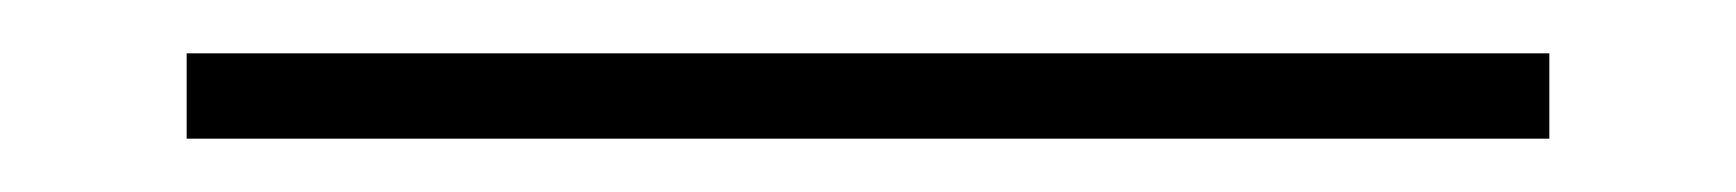

<svg xmlns="http://www.w3.org/2000/svg" viewBox="-20 -20 651 72"><path d="M50 32V0H561V32Z"/></svg>

Font: Encode Sans Expanded Thin
Style: Regular
Weight: 100
Width: 7
Designer: Multiple Designers
Foundry: Impallari Type
Version: Version 3.000; ttfautohint (v1.8.3) -l 8 -r 50 -G 200 -x 14 